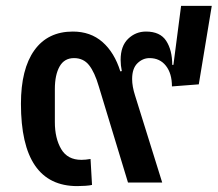

<svg xmlns="http://www.w3.org/2000/svg" viewBox="-20 -619 738 651"><path d="M242 12Q51 12 51 -267Q51 -385 96.5 -448.5Q142 -512 227 -512Q287 -512 327.5 -476.5Q368 -441 388 -377L393 -378Q389 -398 389 -416Q389 -463 414.5 -487.5Q440 -512 475 -512Q523 -512 543.5 -480.5Q564 -449 564 -399H568L594 -599H698L654 -333L563 -326Q563 -370 542.5 -396Q522 -422 487 -422Q464 -422 446 -404.5Q428 -387 428 -351Q428 -326 438 -295L530 0H414L315 -326Q301 -374 282 -398Q263 -422 231 -422Q198 -422 182 -393.5Q166 -365 166 -317V-205Q166 -150 187.5 -113.5Q209 -77 256 -77Q270 -77 287 -80L292 8Q284 10 269.5 11Q255 12 242 12Z"/></svg>

Font: IBM Plex Sans Thai Medm
Style: Regular
Weight: 500
Designer: Mike Abbink, Paul van der Laan, Pieter van Rosmalen, Ben Mitchell, Mark Frömberg
Foundry: Bold Monday
Version: Version 1.2